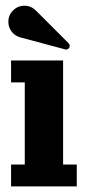

<svg xmlns="http://www.w3.org/2000/svg" viewBox="-20 -665 313 685"><path d="M224.9 -510.5Q228.8 -506.6 228.8 -501.2Q228.8 -495.8 225 -492.1Q221.2 -488.3 215.8 -488.3Q214.4 -488.3 212.4 -488.8L52.2 -531.7Q33.4 -536.9 21.6 -552.2Q9.8 -567.6 9.8 -587.2Q9.8 -610.8 26.6 -627.7Q43.5 -644.5 67.1 -644.5Q90.8 -644.5 107.7 -627.7ZM19.5 -449.2H205.1V-78.1H253.9V0H19.5V-78.1H68.4V-371.1H19.5Z"/></svg>

Font: Orelega One
Style: Regular
Weight: 400
Version: Version 1.1 ; ttfautohint (v1.8.3)